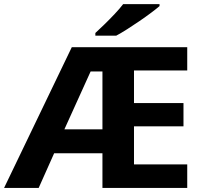

<svg xmlns="http://www.w3.org/2000/svg" viewBox="-26 -931 1003 951"><path d="M901.4 -116.7V0H481.4V-171.9H242.2L165.5 0H-5.9L329.6 -697.3H901.4V-582H637.7V-420.4H882.8V-305.2H637.7V-116.7ZM422.9 -577.1 293 -290.5H481.4V-577.1ZM764.2 -910.6V-900.9Q748.5 -887.2 722.4 -867.7Q696.3 -848.1 665.3 -826.9Q634.3 -805.7 604 -786.4Q573.7 -767.1 549.8 -754.4H446.3V-767.6Q466.3 -785.6 491.9 -810.8Q517.6 -835.9 542.5 -862.3Q567.4 -888.7 584 -910.6Z"/></svg>

Font: Lunasima
Style: Bold
Weight: 700
Designer: The DocRepair Project, Monotype Design Team
Foundry: Google
Version: Version 2.009